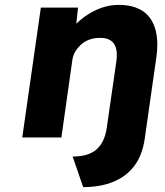

<svg xmlns="http://www.w3.org/2000/svg" viewBox="-20 -562 675 785"><path d="M320 203 277 78Q341 78 374 49.5Q407 21 416 -36L456 -313Q460 -345 454 -366Q448 -387 431 -397.5Q414 -408 387 -407Q366 -407 347 -400.5Q328 -394 313.5 -381.5Q299 -369 289 -353Q279 -337 276 -318L231 0H71L147 -531H299L292 -465Q314 -487 342 -504.5Q370 -522 401 -532Q432 -542 465 -542Q525 -542 562.5 -517.5Q600 -493 614.5 -444.5Q629 -396 619 -326L571 10Q561 74 529 116.5Q497 159 444 181Q391 203 320 203Z"/></svg>

Font: Lexend
Style: Bold Italic
Weight: 700
Italic angle: -8.13011°
Designer: Bonnie Shaver-Troup, Thomas Jockin
Foundry: Lexend
Version: Version 1.007